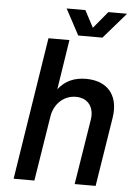

<svg xmlns="http://www.w3.org/2000/svg" viewBox="-58 -896 651 940"><g transform="rotate(5 267.5 -426.5)"><path d="M418 -726 528 -853H436L367 -770L323 -853H231L299 -726ZM356 -518C300 -518 254 -499 220 -455L258 -700H155L45 0H147L198 -320C208 -383 256 -426 314 -426C367 -426 398 -392 398 -341C398 -334 397 -327 396 -319L345 0H448L502 -340C504 -353 505 -365 505 -377C505 -465 450 -518 356 -518Z"/></g></svg>

Font: Arthouse Owned Medium
Style: Italic
Weight: 500
Italic angle: -10°
Designer: Jeremy Tribby
Foundry: Tribby Type
Version: Version 1.000;PS 001.000;hotconv 1.0.88;makeotf.lib2.5.64775